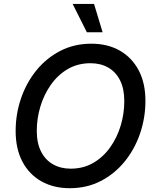

<svg xmlns="http://www.w3.org/2000/svg" viewBox="-20 -964 803 994"><path d="M341.3 10.3Q257.3 10.3 194.1 -25.4Q130.9 -61 95.9 -127.4Q61 -193.8 61 -285.6Q61 -373 88.6 -454.1Q116.2 -535.2 167.7 -598.9Q219.2 -662.6 291.5 -700.2Q363.8 -737.8 453.1 -737.8Q537.1 -737.8 599.9 -702.1Q662.6 -666.5 697.8 -600.3Q732.9 -534.2 732.9 -441.9Q732.9 -354.5 705.3 -273.4Q677.7 -192.4 626 -128.4Q574.2 -64.5 502.2 -27.1Q430.2 10.3 341.3 10.3ZM345.7 -90.8Q411.6 -90.8 463.1 -120.8Q514.6 -150.9 550.5 -201.4Q586.4 -252 605 -314.2Q623.5 -376.5 623.5 -440.4Q623.5 -504.9 601.3 -548.6Q579.1 -592.3 539.8 -614.5Q500.5 -636.7 448.7 -636.7Q382.8 -636.7 331.3 -606.7Q279.8 -576.7 243.9 -525.9Q208 -475.1 189.2 -413.1Q170.4 -351.1 170.4 -287.1Q170.4 -223.1 192.6 -179.4Q214.8 -135.7 254.4 -113.3Q293.9 -90.8 345.7 -90.8ZM429.7 -796.9 356 -943.8H466.8L511.2 -796.9Z"/></svg>

Font: Inter 18pt Medium
Style: Italic
Weight: 500
Italic angle: -9.3988°
Designer: Rasmus Andersson
Foundry: rsms
Version: Version 4.001;git-66647c0bb